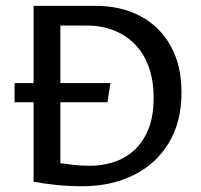

<svg xmlns="http://www.w3.org/2000/svg" viewBox="-20 -632 687 657"><path d="M261 5.3Q216.8 5.3 174.6 1.1Q132.4 -3.2 95 -10.2V-282H29.8V-347.7H95V-612H305.7Q395.2 -612 461.4 -576.3Q527.5 -540.6 564.3 -474.4Q601.1 -408.1 601.1 -315.5Q601.1 -214.6 557.3 -142.5Q513.5 -70.4 436.6 -32.5Q359.8 5.3 261 5.3ZM288.9 -64.8Q329.4 -64.8 368 -77Q406.6 -89.2 437.4 -116.2Q468.1 -143.3 486.9 -187.8Q505.7 -232.4 505.7 -296.9Q505.7 -358.1 488.5 -404.5Q471.2 -450.9 440.2 -482Q409.1 -513.1 367.2 -528.9Q325.2 -544.7 276 -544.7H186.6V-347.7H357.8L347.8 -282H186.6V-73.7Q208 -70.5 232.7 -67.6Q257.4 -64.8 288.9 -64.8Z"/></svg>

Font: Ancizar Sans Thin
Style: Regular
Weight: 100
Designer: Cesar Puertas, Viviana Monsalve, Julian Moncada, Julian Prieto, Jose Castro, Mariel Hernandez, Felipe Aragon, Sara Alarc
Version: Version 8.100